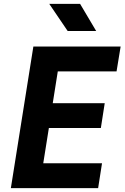

<svg xmlns="http://www.w3.org/2000/svg" viewBox="-20 -970 642 990"><path d="M36 0 152 -730H602L581 -602H278L252 -438H520L500 -310H232L203 -128H506L486 0ZM329 -810 234 -950H393L476 -810Z"/></svg>

Font: JetBrains Mono ExtraBold
Style: Italic
Weight: 800
Italic angle: -9°
Monospace: yes
Designer: Philipp Nurullin, Konstantin Bulenkov
Foundry: JetBrains
Version: Version 2.305; ttfautohint (v1.8.4.7-5d5b)